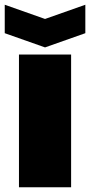

<svg xmlns="http://www.w3.org/2000/svg" viewBox="-45 -790 380 810"><path d="M35 0V-560H255V0ZM315 -770V-650L145 -590L-25 -650V-770L145 -710Z"/></svg>

Font: Tektur SemiCondensed Black
Style: Regular
Weight: 900
Width: 4
Designer: Adam Jagosz
Foundry: Adam Jagosz
Version: Version 1.005;gftools[0.9.30]